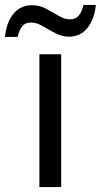

<svg xmlns="http://www.w3.org/2000/svg" viewBox="-74 -755 407 775"><path d="M173 0H85V-536H173ZM-54 -606Q-48 -665 -19.5 -699.5Q9 -734 56 -734Q86 -734 112.5 -719.5Q139 -705 163 -691Q187 -677 208 -677Q231 -677 243.5 -691.5Q256 -706 263 -735H313Q307 -677 279 -642Q251 -607 204 -607Q176 -607 149.5 -621Q123 -635 98.5 -649.5Q74 -664 52 -664Q28 -664 16 -649.5Q4 -635 -3 -606Z"/></svg>

Font: Noto Sans
Style: Regular
Weight: 400
Designer: Monotype Design Team
Foundry: Monotype Imaging Inc.
Version: Version 2.007